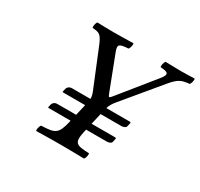

<svg xmlns="http://www.w3.org/2000/svg" viewBox="-138 -822 1043 1000"><g transform="rotate(30 383.0 -322.5)"><path d="M207.9 -242H339.9L324.4 -175H211.4C192.4 -175 184.4 -162 182.6 -154L179.6 -141C178.4 -136 178.9 -134 182.9 -134H314.9L313.1 -126C293.9 -43 275.8 -38 195.1 -35C187.7 -29 181.9 -4 186.5 2C235.8 1 274.8 0 331 0C386.8 0 423.8 1 473.5 2C480.9 -4 486.7 -29 482.1 -35C402.8 -38 386.9 -43 406.1 -126L407.9 -134H531.9C542.9 -134 557.9 -138 560.2 -148L565 -169C565.9 -173 563.4 -175 558.4 -175H417.4L432.9 -242H556.9C567.9 -242 582.8 -246 585.1 -256L590.2 -278C591.1 -282 588.6 -284 583.6 -284H443.3C448.3 -300.3 455.4 -314.6 471.6 -334L651 -550C691.4 -598.8 710.1 -605.7 755.8 -610C763.2 -616 769 -641 764.4 -647C734.1 -646 703.9 -645 680.9 -645C657.9 -645 630.1 -646 590.4 -647C583 -641 577.2 -616 581.8 -610C625.4 -607 641.1 -600.4 609.3 -561L440.3 -352C428.2 -337.1 424.9 -338.4 418.9 -354L340.2 -558.8C324.5 -599.5 331.1 -607 387.8 -610C395.2 -616 401 -641 396.4 -647C356.1 -646 321.9 -645 281.9 -645C242.9 -645 210.1 -646 180.4 -647C173 -641 168.2 -616 172.8 -610C214.1 -607 224.9 -603.5 248 -547L338.3 -326C345.3 -308.8 348.2 -297.9 347.5 -284H236.6C217.6 -284 209.6 -271 207.7 -263L204.3 -248C203.1 -243 203.9 -242 207.9 -242Z"/></g></svg>

Font: Linux Libertine Mono O
Style: Mono Oblique
Weight: 400
Italic angle: -13°
Designer: Philipp H. Poll
Foundry: Philipp H. Poll
Version: Version 5.1.7